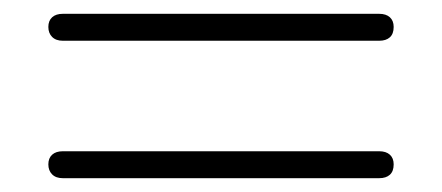

<svg xmlns="http://www.w3.org/2000/svg" viewBox="-20 -426 640 278"><path d="M71 -367Q61 -367 55.5 -372.5Q50 -378 50 -387Q50 -396 55.5 -401Q61 -406 71 -406H529Q539 -406 544.5 -401Q550 -396 550 -387Q550 -377 544.5 -372Q539 -367 529 -367ZM71 -168Q61 -168 55.5 -173.5Q50 -179 50 -188Q50 -197 55.5 -202Q61 -207 71 -207H529Q539 -207 544.5 -202Q550 -197 550 -188Q550 -178 544.5 -173Q539 -168 529 -168Z"/></svg>

Font: Nunito ExtraLight
Style: Regular
Weight: 200
Designer: Vernon Adams
Foundry: Vernon Adams
Version: Version 3.602